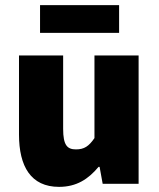

<svg xmlns="http://www.w3.org/2000/svg" viewBox="-20 -716 618 748"><path d="M210 12C278 12 324 -18 364 -66H368L380 0H520V-500H348V-178C326 -146 308 -134 276 -134C242 -134 226 -150 226 -214V-500H54V-192C54 -68 100 12 210 12ZM136 -588H444V-696H136Z"/></svg>

Font: Source Sans Pro Black
Style: Regular
Weight: 900
Designer: Paul D. Hunt
Foundry: Adobe Systems Incorporated
Version: Version 3.006;hotconv 1.0.111;makeotfexe 2.5.65597